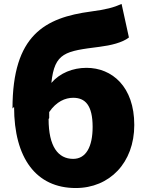

<svg xmlns="http://www.w3.org/2000/svg" viewBox="-20 -881 749 968"><path d="M51 -342C51 -84 162 67 362 67C532 67 657 -60 657 -251C657 -444 545 -539 416 -539C347 -539 282 -513 239 -463C255 -617 310 -623 482 -645C538 -652 597 -666 630 -692L593 -861C552 -843 515 -833 439 -823C206 -792 43 -704 43 -334ZM228 -286V-316C264 -369 309 -388 349 -388C409 -388 447 -351 447 -241C447 -142 414 -80 349 -80C273 -80 225 -142 225 -281Z"/></svg>

Font: GenEiGothic-pro-Heavy
Style: Bold
Weight: 900
Designer: Ryoko NISHIZUKA (kana & ideographs); Paul D. Hunt (Latin, Greek & Cyrillic); Wenlong ZHANG (bopomofo); Sandoll Communica
Foundry: Adobe Systems Incorporated; o_tamon
Version: Version 1.000.140830